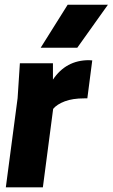

<svg xmlns="http://www.w3.org/2000/svg" viewBox="-20 -800 481 820"><path d="M269 -779.8H440.9L310.1 -596.2H153.8ZM359.9 -543 374 -542 353 -379.9H339.8Q290 -379.9 256.6 -367.2Q223.1 -354.5 207 -335L163.1 0H4.9L55.2 -380.9L64.9 -529.8H206.1V-460Q261.7 -543 359.9 -543Z"/></svg>

Font: Cooper Hewitt
Style: Bold Italic
Weight: 712
Designer: Village Type and Design LLC
Foundry: Cooper Hewitt Smithsonian Design Museum
Version: 1.000